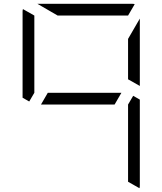

<svg xmlns="http://www.w3.org/2000/svg" viewBox="-20 -1020 856 1012"><path d="M584 -469H408H196L232 -531H408H620ZM161 -531 134 -485 99 -505V-959Q99 -968 101 -972L161 -938V-735ZM682 -515 717 -495V-41Q717 -32 715 -28L655 -62V-265V-469ZM284 -938 177 -1000H408H676Q686 -1000 690 -998L655 -938H408ZM655 -815 717 -922V-567L655 -602V-735Z"/></svg>

Font: DSEG7 Modern Mini
Style: Light
Weight: 300
Designer: Keshikan(Twitter:@keshinomi_88pro)
Version: Version 0.46